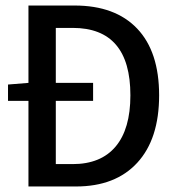

<svg xmlns="http://www.w3.org/2000/svg" viewBox="-20 -675 640 695"><path d="M83 0V-310H9V-369L83 -375V-655H250Q397 -655 476.5 -571.5Q556 -488 556 -330Q556 -172 477 -86Q398 0 255 0ZM182 -81H243Q345 -81 398.5 -144.5Q452 -208 452 -330Q452 -574 243 -574H182V-375H317V-310H182Z"/></svg>

Font: TypoPRO Source Code Pro
Style: Regular
Weight: 500
Monospace: yes
Designer: Paul D. Hunt, Teo Tuominen
Foundry: Adobe Systems Incorporated
Version: Version 2.010;PS 1.0;hotconv 1.0.84;makeotf.lib2.5.63406